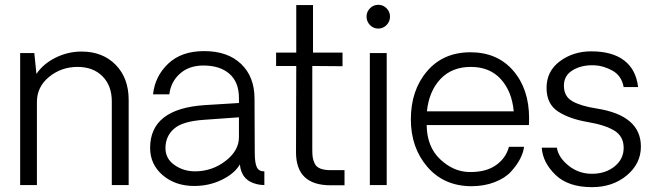

<svg xmlns="http://www.w3.org/2000/svg" viewBox="-20 -771 2724 800"><path d="M319.8 -556.2Q407.7 -556.2 461.9 -501Q516.1 -445.8 516.1 -355V0H445.8V-349.1Q445.8 -414.1 407 -453.1Q368.2 -492.2 303.2 -492.2Q235.4 -492.2 184.6 -450.7Q133.8 -409.2 133.8 -346.2V0H64V-549.8H123L131.8 -462.9Q159.7 -504.9 211.2 -530.5Q262.7 -556.2 319.8 -556.2Z M789.6 3.9Q710.4 3.9 658 -41Q605.5 -85.9 605.5 -154.8Q605.5 -317.9 832.5 -333L975.6 -341.8V-362.8Q975.6 -428.7 936 -463.4Q896.5 -498 827.6 -498Q767.6 -498 729.7 -464.1Q691.9 -430.2 685.5 -377.9H617.7Q625.5 -453.1 680.7 -505.6Q735.8 -558.1 830.6 -558.1Q928.7 -558.1 984.6 -504.6Q1040.5 -451.2 1040.5 -359.9L1041.5 -134.8Q1041.5 -90.8 1050.5 -73.5Q1059.6 -56.2 1081.5 -57.1V0Q1066.4 0 1053.7 -2.9Q985.8 -17.1 979.5 -85.9Q957.5 -47.9 904.5 -22Q851.6 3.9 789.6 3.9ZM792.5 -57.1Q863.3 -57.1 919.4 -100.1Q975.6 -143.1 975.6 -199.2V-282.2L832.5 -272Q740.7 -266.1 705.1 -234.6Q669.4 -203.1 669.4 -153.8Q669.4 -109.9 707 -83.5Q744.6 -57.1 792.5 -57.1Z M1357.4 1Q1213.4 1 1213.4 -136.2L1214.4 -496.1H1130.4V-551.8H1214.4V-750H1284.2V-551.8H1407.2V-495.1L1281.2 -496.1V-146Q1281.2 -126 1283.2 -114Q1285.2 -102.1 1291.7 -88.6Q1298.3 -75.2 1314.9 -68.6Q1331.5 -62 1357.4 -62H1415.5V1Z M1507.3 -702.1Q1507.3 -722.2 1521.7 -736.6Q1536.1 -751 1556.2 -751Q1576.2 -751 1590.6 -736.6Q1605 -722.2 1605 -702.1Q1605 -681.2 1590.6 -666.5Q1576.2 -651.9 1556.2 -651.9Q1536.1 -651.9 1521.7 -666.5Q1507.3 -681.2 1507.3 -702.1ZM1521 -549.8H1591.3V0H1521Z M2184.6 -277.8Q2184.6 -259.8 2183.6 -250H1757.8Q1758.8 -159.2 1814.2 -107.2Q1869.6 -55.2 1935.5 -54.2Q2004.4 -53.2 2046.1 -82.5Q2087.9 -111.8 2100.6 -159.2H2163.6Q2160.6 -135.3 2147.2 -109.1Q2133.8 -83 2109.1 -55.9Q2084.5 -28.8 2041 -12Q1997.6 4.9 1942.9 4.9Q1829.1 3.9 1760.5 -75.9Q1691.9 -155.8 1691.9 -273.9Q1691.9 -395 1759.3 -474.1Q1826.7 -553.2 1940.4 -553.2Q2052.2 -553.2 2118.4 -476.6Q2184.6 -399.9 2184.6 -277.8ZM1941.9 -492.2Q1862.8 -492.2 1815.2 -441.7Q1767.6 -391.1 1758.8 -307.1H2120.6Q2112.8 -391.1 2066.4 -441.7Q2020 -492.2 1941.9 -492.2Z M2446.3 8.8Q2347.2 8.8 2294.2 -42.7Q2241.2 -94.2 2237.3 -155.8H2300.3Q2306.2 -115.7 2348.4 -81.3Q2390.6 -46.9 2446.5 -46.9Q2502.4 -46.9 2540.5 -77.4Q2578.6 -107.9 2578.6 -154.8Q2578.6 -202.6 2540.5 -226.3Q2502.4 -250 2430.7 -262.2Q2352.5 -275.4 2304.9 -306.6Q2257.3 -337.9 2257.3 -404.8Q2257.3 -474.6 2313 -515.9Q2368.7 -557.1 2443.4 -557.1Q2531.2 -557.1 2580.8 -519Q2630.4 -481 2638.7 -408.2H2578.6Q2569.8 -456.1 2531.2 -477.1Q2492.7 -498 2455.6 -499Q2404.8 -501 2367.2 -479Q2329.6 -457 2329.6 -414.1Q2329.6 -369.1 2365 -349.1Q2400.4 -329.1 2466.3 -318.8Q2650.4 -290 2650.4 -160.2Q2650.4 -89.4 2591.8 -40.3Q2533.2 8.8 2446.3 8.8Z"/></svg>

Font: Oakes Grotesk
Style: Light
Weight: 300
Designer: Samuel Oakes
Foundry: Samuel Oakes
Version: Version 1.0 | wf-rip DC20170320